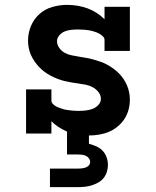

<svg xmlns="http://www.w3.org/2000/svg" viewBox="-20 -548 640 788"><path d="M185 220V144H300Q308 144 316 143Q324 142 331.5 139.5Q339 137 344.5 131Q350 125 350 117Q350 109 345 102Q340 95 332.5 91.5Q325 88 316.5 87Q308 86 300 86H255V-8Q237 -16 220.5 -26.5Q204 -37 191 -51V0H87V-181H191V-136Q191 -128 196.5 -122Q202 -116 209 -112Q216 -108 223.5 -105.5Q231 -103 238.5 -100.5Q246 -98 253.5 -97Q261 -96 269 -95Q277 -94 284.5 -93.5Q292 -93 300 -93H303Q317 -93 331.5 -94.5Q346 -96 359.5 -101Q373 -106 383.5 -117Q394 -128 394 -142Q394 -157 384.5 -169.5Q375 -182 361.5 -189.5Q348 -197 333.5 -200Q319 -203 304 -205Q289 -207 274 -209.5Q259 -212 244.5 -215.5Q230 -219 216 -224.5Q202 -230 188.5 -237Q175 -244 163 -253Q151 -262 140.5 -273Q130 -284 121.5 -296.5Q113 -309 107 -322.5Q101 -336 98 -351Q95 -366 95 -381Q95 -412 107 -441Q119 -470 142 -490.5Q165 -511 195 -519.5Q225 -528 255 -528Q277 -528 298 -524.5Q319 -521 338.5 -514Q358 -507 376 -495.5Q394 -484 409 -469V-520H513V-339H409V-384Q409 -392 403 -398Q397 -404 390.5 -408Q384 -412 376.5 -415Q369 -418 361.5 -420Q354 -422 346.5 -423.5Q339 -425 331 -425.5Q323 -426 315 -426.5Q307 -427 299 -427Q286 -427 272 -425.5Q258 -424 245.5 -419Q233 -414 223.5 -403Q214 -392 214 -379Q214 -364 223.5 -351Q233 -338 246 -331Q259 -324 274 -321Q289 -318 304 -315.5Q319 -313 333.5 -310.5Q348 -308 362.5 -304Q377 -300 391.5 -295Q406 -290 419 -283Q432 -276 444.5 -267Q457 -258 467.5 -247.5Q478 -237 486.5 -224.5Q495 -212 501 -198Q507 -184 510 -169Q513 -154 513 -139Q513 -118 507.5 -97.5Q502 -77 490.5 -59.5Q479 -42 462.5 -28.5Q446 -15 427 -7Q408 1 387 4.5Q366 8 346 8H345V42Q360 46 375 52.5Q390 59 401 70.5Q412 82 417.5 97.5Q423 113 423 129Q423 143 418.5 157.5Q414 172 405 183Q396 194 383.5 201Q371 208 357 212.5Q343 217 328.5 218.5Q314 220 300 220Z"/></svg>

Font: Iosevka Plex Etoile
Style: Bold
Weight: 700
Designer: Belleve Invis
Foundry: Belleve Invis
Version: Version 25.1.1; ttfautohint (v1.8.4)